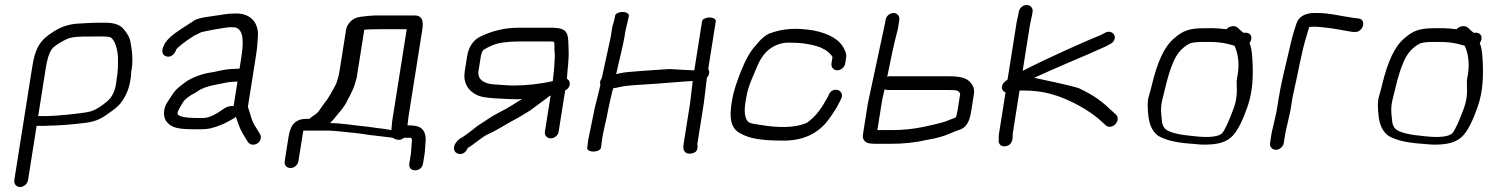

<svg xmlns="http://www.w3.org/2000/svg" viewBox="-20 -578 5968 769"><path d="M163.5 -306.5C169 -341.1 176.8 -364.6 184.2 -375.9L184.7 -376.7L185.2 -377.5C187.7 -382.7 196.3 -391.8 212.9 -402.5C263.7 -431.9 257.6 -432 384.9 -432C408.5 -432 419.2 -430.1 422.3 -428.6C439.6 -420.2 452.7 -376.8 452.5 -343.6C452.4 -312.9 453.8 -302.2 446.7 -257.5L446.7 -257.1L446.6 -256.6C443 -214.4 428.4 -186.3 405 -168.5C384.5 -152.9 370.4 -140.7 343 -131.8C315.8 -123.8 199.8 -113 168.4 -113H136.4C135.2 -113 134 -112.9 132.9 -112.8ZM130.2 -74H162.2C167.9 -74 172.8 -74.2 179.1 -74.9C213.6 -75 267.4 -79 327.7 -86.7C362.4 -91.5 386.7 -103.1 412.9 -122.8C435.5 -138 452.3 -151.2 461.8 -163.2C513.6 -228.6 502.4 -298.2 507.2 -298.2C512.5 -331.9 510.6 -370.3 501.8 -413.7C499.1 -427.4 490.9 -441.8 478 -458.2C463.3 -477.9 438.8 -487 402.3 -487H372.8C358.2 -487 339.9 -486.3 317.8 -484.9L284.4 -482.9L283.9 -482.9C247.2 -478.7 219.9 -467.8 193.6 -450.8C139.8 -417.1 121.1 -385.6 109.5 -312.3L37.3 143.5C34.9 158.5 45.4 171 60.4 171C75.4 171 89.9 158.5 92.3 143.5L126.7 -74.2C127.9 -74 129 -74 130.2 -74Z M882.5 -146.3 882.1 -146.1 868.9 -137.5 868.4 -137.2C836.6 -114.2 811.7 -105.5 794 -105.5H768.8C718.8 -105.5 697.7 -112.4 692.8 -119.2L692.6 -119.5L692.3 -119.8C686.9 -126.2 699.5 -145.8 713.4 -169.1C718.2 -177.2 728.5 -186.3 746 -197.6C753.5 -201.5 764.1 -207.4 771.5 -212.2L772.1 -212.6L772.7 -213C786.9 -223.7 811.2 -233.1 847.4 -239.4C869.7 -243.2 895 -250.5 915 -250.5H915.7L931.2 -251.4L915.7 -153.3C905.1 -154.3 892.4 -152.1 882.5 -146.3ZM925.8 -106.7C943.1 -59.7 939.3 -62.4 971.8 -11C980.3 3.3 998.1 5 1011.1 -3.9C1024 -12.2 1029.2 -28.7 1020.7 -42.2C1010.6 -58.4 1008.4 -62.7 999.1 -77.3C990 -91.7 985 -111.8 978.8 -131.5L973.8 -147.3C973.1 -149.3 973 -151.2 973.3 -153.3L1004.3 -348.9C1010.8 -389.9 1010.8 -401.4 1013 -433.7C1016.1 -480.6 989.1 -524 926.8 -524C886.3 -524 877.1 -519.5 828.4 -513.1C794.9 -508.7 771.4 -504.2 759.2 -496.7C740.7 -484.9 721.1 -471.9 702 -459.6C666.4 -436.2 642.8 -414.9 634.3 -391.4C630.4 -382 627.5 -370.3 633.4 -361.2C636.6 -356.2 641.8 -353.3 647.2 -351.9C665.7 -347 680.3 -362.3 685.7 -379.3C690.4 -387 714.1 -407.6 757.1 -434.8C769.6 -441 778.2 -445.1 785.8 -448.9C796.3 -452.7 886.1 -469 901.3 -469C912.7 -469 921.3 -468.6 922.6 -468.1L923.3 -467.9C957.1 -458.3 955.7 -406.1 946.3 -347.1L939.4 -303.1C939.4 -303.1 936.7 -303 935.7 -303L919.6 -302.1C900.6 -302 877.2 -299 855.8 -293.8L835.5 -289.4C796.2 -284.5 756.5 -271.4 725.5 -251.2C720.5 -247.1 712.4 -240.9 701.5 -232.8C688.9 -223.4 678.3 -211.8 669.9 -198.4C662.5 -186.5 657.1 -178.3 654.3 -174.7C634.3 -148.4 630.5 -112.1 647.5 -90.4C666.9 -65.4 695.3 -60.3 760.2 -60.3H787.5C798.3 -60.3 809.5 -61.4 821.4 -63.6L822.3 -63.7L823.3 -64C869.6 -76 891.6 -90 918.5 -105L919.1 -105.5L924.4 -110.4C924.9 -109.1 925.3 -107.9 925.8 -106.7Z M1480.4 -516C1468.2 -516 1449.3 -514 1421.1 -510.3C1389.5 -506.1 1369.5 -480 1366.2 -459.5L1340.5 -297.2C1338.2 -282.5 1335.8 -271.7 1333.7 -265.6C1328.4 -250.2 1328.6 -245.4 1322.7 -235.2C1310.4 -213.5 1297.3 -185.9 1280.5 -166.8C1259.8 -138.7 1257.2 -128 1236.5 -115.2C1229.2 -110.6 1224.9 -107.7 1219.2 -102H1207.6C1157.5 -102 1142.2 -70.5 1136 -31.8L1120.3 67.5C1117.8 83.1 1128.4 95 1143.5 95C1158.5 95 1172.8 83.1 1175.3 67.5L1191.8 -36.5C1193.2 -45.5 1194.1 -50.7 1195.3 -54.8C1195.5 -54.9 1198.1 -55 1200.2 -55H1296.2C1316 -55 1380.1 -47.3 1402.6 -45.3C1430.1 -42.7 1457.2 -36.9 1488.3 -34.1L1553.4 -26.3C1558 -22.1 1568.5 -18 1576.5 -18C1583.5 -18 1588.8 -18.9 1597.7 -26H1626.1C1626.3 -26 1631.2 -22.6 1629.6 -12.5L1629.5 -12L1626.9 23.7C1626.6 29.8 1626.2 34.1 1625.7 37.5L1619.5 76.5C1618.3 83.7 1619.1 91.5 1624.2 97.1C1629 102.4 1635.9 104 1642.6 104C1649.8 104 1657.9 102.1 1664.5 96C1670.6 90.4 1673.4 83.2 1674.5 76.5L1680.7 37.5C1681.5 32.3 1682 26.3 1682.3 20.3L1684.4 -11.4C1685.9 -21.8 1684.8 -33.9 1680.9 -44.7C1670.8 -72 1648.6 -75.6 1612.1 -75.9L1616 -109.9L1671.1 -457.5C1674.9 -481.7 1677.8 -516 1641 -516ZM1550.5 -91.2 1547.6 -57C1535.9 -58.4 1518.6 -62.4 1501.8 -63.9C1480.9 -65.8 1466.2 -69.6 1436.5 -72.2C1400.1 -75.3 1351.4 -84.8 1301.6 -85C1307 -90 1315.3 -98.8 1320.9 -105.9C1344 -134.8 1354.8 -142.8 1372.7 -178.1L1389.3 -210.8C1398.9 -229.8 1403 -246.8 1408.5 -266.4L1408.6 -266.9L1439.1 -459C1448.4 -460.1 1470.8 -461 1501.2 -461H1609.1Z M2217.4 -50.1 2243.7 -216.1C2258.9 -222.9 2265.4 -239.2 2260.7 -251.1C2258.8 -255.9 2256.8 -258.7 2250.3 -262.6C2252.8 -299.9 2259.6 -343 2257.3 -379.1C2256.2 -395.9 2257.5 -409 2254.4 -429.6C2249.4 -463.2 2222.9 -467 2184.7 -467H2059.9C2001.8 -467 1953.3 -455.1 1905 -432C1874.2 -417.5 1856.6 -388.7 1850.7 -351.5L1841.4 -293.1C1834.3 -248 1852.6 -214.3 1893.7 -195.7C1906.4 -190 1926.7 -186.7 1961.5 -184.2C2003.5 -181.8 2032.2 -180.5 2049.1 -180.5C2055.7 -180.5 2062 -180.8 2071.1 -181.4L2052.3 -170.2L2051.9 -169.9C2030 -155.2 2007 -141.7 1982.9 -129.5C1943.8 -109.8 1928.3 -95.9 1905.4 -82.2C1889.7 -72.9 1880.8 -63.6 1870.2 -56.1C1858.8 -47.9 1840.4 -33 1829.8 -27.3C1816 -21.1 1790.6 3.9 1800.3 25.2C1803.1 31.8 1809.1 36.2 1816.4 38.1C1832.9 42.4 1847.3 30.7 1853.7 14.4C1869.9 5.6 1889.2 -11 1899.7 -18.1C1913.3 -27.3 1921.1 -34.8 1937.4 -41.8C1967.4 -54.6 2006.9 -80.8 2033.5 -94.6C2064.6 -110.9 2081.2 -122.2 2103.9 -135.9L2167.3 -182.9C2172.3 -187 2176.4 -190.3 2180.5 -193.2C2181 -193.4 2182.5 -194 2185.4 -195.1L2162.4 -50.1C2160.2 -35.9 2170.8 -24 2185.8 -24C2200.8 -24 2215.2 -35.9 2217.4 -50.1ZM1956.5 -240.1C1914.5 -243.4 1891.6 -262.4 1896.5 -293.9L1905.6 -350.8C1907.6 -363.4 1911.2 -371.7 1914.6 -376C1916.6 -378.5 1929.9 -387.4 1954.6 -397.6C1977.4 -407 2015.6 -412 2062.3 -412H2176C2186.9 -412 2193.8 -411.6 2199.1 -410.6L2200.5 -398.4C2201.1 -392.8 2201 -388.4 2200.5 -385.4L2200.4 -384.6L2200.4 -383.7C2200.4 -378.8 2200.8 -373.2 2201.5 -367C2203.3 -353 2201 -339.6 2200.3 -318.7C2199.9 -303.2 2196.2 -274.1 2194 -253.2C2144.4 -241.6 2085.1 -235.5 2040 -235.5C2009.3 -235.5 1986.8 -238.7 1956.5 -240.1Z M2473.5 -530C2458.4 -530 2444.9 -523.2 2443.6 -515L2442.6 -509C2439.4 -488.6 2431.7 -476 2429.5 -451.6L2426.2 -430.6L2390.3 -265.3C2388.1 -262.3 2384.6 -256.3 2383.8 -251C2383.1 -246.7 2383 -244.1 2384.7 -238.6C2381.1 -219.4 2365.8 -162.6 2361.9 -144.3L2335.3 -14.7L2335.3 -14C2334.4 -4.4 2333.6 2.7 2332.9 7L2331.8 14C2330.5 22.5 2341.9 29 2356.9 29C2371.9 29 2385.5 22.5 2386.8 14L2387.9 7C2388.8 1.3 2389.8 -6.1 2391 -15.4C2395.9 -55.8 2409.3 -97.3 2416.6 -142.5C2418.1 -148.8 2433.4 -224.8 2437.4 -225C2444.8 -225.5 2454.2 -227.3 2467 -230.5C2477.9 -233.2 2501.3 -236 2541 -238.3C2581.5 -240.7 2631.2 -244.3 2690.2 -249.1C2710.6 -251.2 2733.6 -252.3 2754.5 -253.6L2743.8 -163.8L2718 -1C2715.6 14.3 2716.4 28 2729.3 35C2742 40 2757.7 36.8 2766.7 29.5C2778.1 17.3 2772.6 1.7 2773 -1L2799 -165.2L2811.3 -266.9C2819.9 -275.9 2824.2 -290.2 2816.6 -301.5L2846.9 -493C2848.2 -501.2 2836.9 -508 2821.8 -508C2806.8 -508 2793.2 -501.2 2791.9 -493L2760.8 -296.2C2732.4 -297.5 2713.9 -298.1 2661.7 -301.5C2597.7 -296.4 2490.5 -291.9 2462 -284.4C2456.2 -282.9 2453.3 -282.1 2447.9 -281C2456.1 -320.6 2475.4 -394.1 2481.3 -431L2484.7 -452.6L2497.4 -507.6L2498.6 -515C2499.9 -523.2 2488.5 -530 2473.5 -530Z M3365.3 -324 3369.2 -349C3370.8 -358.9 3367.5 -369.1 3361.5 -381C3344.6 -418.7 3300.2 -444.1 3238.3 -456C3171.6 -466.6 3118.3 -465.7 3058.7 -442.7C3028.5 -427.1 3006.7 -394.5 3005.9 -395.1C2984.6 -372.4 2965.2 -336.9 2945.9 -288.1C2933 -253.6 2918.7 -218.9 2910.6 -168C2901.6 -111 2903.1 -63 2948.6 -42.1C2980.5 -24.2 3028.5 -15.1 3104.1 -15C3213.9 -10.5 3271.7 -58.6 3305.4 -108.5C3320.7 -130.9 3328.5 -140.8 3343.5 -171.2L3349.3 -183C3358 -200.7 3347.1 -213.7 3336.1 -217.3C3325.4 -220.8 3306.8 -217.7 3299.9 -199.1L3294.5 -188.1C3270.9 -145.8 3251 -114.4 3211.9 -86.2C3175.1 -70 3122.7 -64.5 3050.6 -73.9C3039.6 -75.7 3023 -78 3005.3 -80.9C2990.8 -82.9 2981.8 -86.1 2977.3 -89.4C2962.8 -102.8 2959.9 -132.2 2965.6 -168C2974.9 -226.8 2981 -237.9 3015.9 -319.7C3023.2 -336.4 3033.5 -352.4 3046.7 -367.8C3076.8 -398 3111.5 -409.1 3146.8 -407.1L3147.6 -407H3148.4C3191.9 -407 3231.9 -400.6 3267.3 -387.6C3272.2 -384.9 3277.9 -381.9 3284.4 -378.4C3292.3 -375.5 3315 -353.9 3314.2 -349L3310.3 -324C3307.9 -309 3318.4 -296.5 3333.4 -296.5C3348.5 -296.5 3362.9 -309 3365.3 -324Z M3576.2 -462.3 3576.3 -462.9 3582 -498.5C3584.3 -513.5 3573.8 -526 3558.8 -526C3543.8 -526 3529.3 -513.5 3527 -498.5L3525.1 -486.8L3455.9 -163.5L3436 -37.7C3434.4 -27.9 3437.6 -18.9 3444 -12.3C3453.2 -2.8 3470.1 -2 3492.8 -2H3544.8C3597.9 -2 3647.4 -7 3693 -17.8C3732.5 -24.2 3758.9 -32.4 3781.1 -41.8C3802.2 -50.7 3816.9 -56.4 3823.7 -58.6C3859.6 -70 3866.3 -110.2 3870.7 -138.2L3880.8 -202.2C3883.8 -220.9 3878.1 -236.5 3863.6 -251.1C3849.2 -266.6 3821.1 -272.5 3781.5 -272.5H3543.7C3540.7 -272.5 3536.8 -271.7 3533.5 -270.6C3547.6 -340.3 3559.3 -398.5 3576.2 -462.3ZM3534.9 -217.5H3772.7C3783.3 -217.5 3793.5 -217.3 3803.4 -217C3816.8 -216.6 3826.5 -206.7 3825.5 -200.3L3815.7 -138.2C3813 -121.5 3809.8 -110.6 3808.8 -108.5C3806.4 -106 3788.2 -100.6 3771.5 -93.3C3763.9 -90.1 3736.4 -81.7 3677.1 -69.4C3637.4 -61.2 3595.5 -57 3553.5 -57H3501.5C3498.8 -57 3496.4 -57 3494 -57.1L3510.9 -163.2C3514.6 -187.2 3518 -198.6 3523.1 -220.6C3526.5 -218.8 3530.8 -217.5 3534.9 -217.5Z M4060.4 -530.5 4059.5 -524.5C4057.2 -509.8 4051.9 -495.8 4048.9 -470.2L4015.6 -260.2C4015.3 -259.9 4014.3 -258.9 4013.1 -257.7C4010.2 -255.3 4008 -253.5 4004.4 -250.5C3991.3 -239.8 3989.5 -223.6 3997.8 -214.3C4000.4 -211.5 4002.5 -209.9 4007.4 -208L3981.2 -42.8C3980.2 -36.8 3980 -31.8 3980.3 -24L3979.9 -16.4C3978.7 -1 3989.9 10.4 4006.7 7.8C4041.9 2.7 4035 -35.6 4036.2 -42.7L4063.5 -215.5H4078.5C4117.3 -215.5 4155.3 -211 4187.9 -202.1C4265.6 -181.1 4349.5 -132.1 4392.1 -91.3L4408.7 -76.3C4420.3 -65.3 4437.7 -70.5 4447.2 -80.4C4457.1 -90.6 4461.4 -108.1 4449.3 -119.7L4433.5 -133.7C4398.9 -166.7 4370 -192 4301.7 -224.4C4278.6 -233.9 4122 -266.4 4122 -266.4C4159.1 -282.9 4217.9 -309.9 4256.8 -326C4303.6 -345.4 4370.5 -374.5 4409.8 -392.6L4410 -392.7L4427.7 -402.3C4444.4 -411 4448.2 -427.6 4442.7 -438.1C4437.5 -448 4423.1 -455.7 4406.9 -447.2L4387.9 -437.3C4344.5 -420.6 4170.1 -343.4 4076 -294.1L4104 -471.3L4114.8 -524.3L4115.8 -530.5C4118.2 -545.5 4107.3 -558 4092.3 -558C4077.2 -558 4062.8 -545.5 4060.4 -530.5Z M4934.4 -263.8C4929.6 -241.5 4942 -202 4921.9 -146.4C4902.1 -91.5 4885.3 -56.8 4875.4 -44.8C4862.8 -31.6 4827.1 -25 4761.5 -32.7L4760.8 -32.8L4760 -32.9C4708.1 -37.3 4670.8 -45.7 4652.8 -57.3C4641.3 -64.9 4634.4 -77.9 4633.3 -99.1L4633.2 -99.5L4633.2 -99.9C4625.9 -157.4 4633.1 -167 4645.9 -221.5C4656.8 -267.8 4667.5 -302.3 4678.1 -326.3C4691.9 -361.2 4712.3 -385.8 4743.7 -403.2C4752.3 -406.9 4769.3 -410 4795 -410H4826.2C4849.7 -410 4872.4 -407.7 4893.4 -403C4904.5 -400 4917.6 -397.3 4924.6 -394.8C4941.3 -357.6 4945.1 -313.7 4934.4 -263.8ZM4682.6 -424.4C4643.8 -392.4 4615.5 -329.8 4593.7 -238.7C4589.8 -222.5 4585.6 -206.7 4581 -191.5C4575.4 -173 4575.5 -147.2 4579.6 -112.5C4583.9 -76.7 4596.7 -49.6 4619.7 -33.5L4620.2 -33.1L4620.7 -32.9C4648.5 -17.6 4685.5 -7.6 4742 -3.1L4790.1 1L4790.5 1C4860.2 3 4892.7 -8.8 4918.1 -35.1C4939.4 -58.8 4957.8 -96.9 4976.7 -151.3C4997.3 -210.5 5000.5 -273.4 4995.7 -345.9C4993.5 -378.3 4990.7 -389.4 4984.7 -405.7C4987.1 -408.6 4990.7 -415.6 4991.6 -421C4992.7 -427.7 4991.9 -435.2 4986.7 -440.5C4981.9 -445.4 4974.9 -447 4968.2 -447H4959.7C4957.4 -448.9 4952.7 -452.9 4946.8 -458.2L4937.1 -467.3C4925.8 -477 4906 -475.1 4891.5 -460.9C4870.8 -463.4 4852.9 -465 4840.2 -465L4803.7 -465C4741.4 -465 4716.3 -454 4682.6 -424.4Z M5121.9 -5.5 5128.3 -45.9 5148.6 -136.1 5154.5 -173.5C5156.6 -187.1 5159.2 -200.3 5162.2 -212.9C5179.4 -286.2 5192.3 -368.8 5214.5 -439C5217.4 -448.1 5220.7 -461.8 5224 -470.1C5226.3 -470.5 5230.3 -471 5235.1 -471H5248.1C5258.9 -471 5271 -469.2 5284 -468C5322.1 -464.7 5360.1 -455.7 5398 -450.1L5398.9 -450H5405.9C5422.7 -448 5436.2 -462.9 5439.3 -475.8C5442 -486.9 5438.5 -503.1 5420.3 -504L5414.1 -504.9L5398.3 -506.9C5358.8 -511.9 5304.8 -526 5256.8 -526H5243.8C5213.6 -526 5182.7 -514.6 5172.9 -484.6C5159.8 -445.4 5155.2 -429.6 5143.1 -376.3C5126.1 -302.1 5111.3 -248.4 5099.7 -174.7L5092.4 -129L5073.4 -46.8L5066.9 -5.5C5064.5 9.5 5075 22 5090 22C5105.1 22 5119.5 9.5 5121.9 -5.5Z M5856.4 -263.8C5851.6 -241.5 5864 -202 5843.9 -146.4C5824.1 -91.5 5807.3 -56.8 5797.4 -44.8C5784.8 -31.6 5749.1 -25 5683.5 -32.7L5682.8 -32.8L5682 -32.9C5630.1 -37.3 5592.8 -45.7 5574.8 -57.3C5563.3 -64.9 5556.4 -77.9 5555.3 -99.1L5555.2 -99.5L5555.2 -99.9C5547.9 -157.4 5555.1 -167 5567.9 -221.5C5578.8 -267.8 5589.5 -302.3 5600.1 -326.3C5613.9 -361.2 5634.3 -385.8 5665.7 -403.2C5674.3 -406.9 5691.3 -410 5717 -410H5748.2C5771.7 -410 5794.4 -407.7 5815.4 -403C5826.5 -400 5839.6 -397.3 5846.6 -394.8C5863.3 -357.6 5867.1 -313.7 5856.4 -263.8ZM5604.6 -424.4C5565.8 -392.4 5537.5 -329.8 5515.7 -238.7C5511.8 -222.5 5507.6 -206.7 5503 -191.5C5497.4 -173 5497.5 -147.2 5501.6 -112.5C5505.9 -76.7 5518.7 -49.6 5541.7 -33.5L5542.2 -33.1L5542.7 -32.9C5570.5 -17.6 5607.5 -7.6 5664 -3.1L5712.1 1L5712.5 1C5782.2 3 5814.7 -8.8 5840.1 -35.1C5861.4 -58.8 5879.8 -96.9 5898.7 -151.3C5919.3 -210.5 5922.5 -273.4 5917.7 -345.9C5915.5 -378.3 5912.7 -389.4 5906.7 -405.7C5909.1 -408.6 5912.7 -415.6 5913.6 -421C5914.7 -427.7 5913.9 -435.2 5908.7 -440.5C5903.9 -445.4 5896.9 -447 5890.2 -447H5881.7C5879.4 -448.9 5874.7 -452.9 5868.8 -458.2L5859.1 -467.3C5847.8 -477 5828 -475.1 5813.5 -460.9C5792.8 -463.4 5774.9 -465 5762.2 -465L5725.7 -465C5663.4 -465 5638.3 -454 5604.6 -424.4Z"/></svg>

Font: MewTooHand
Style: BdWideIta
Weight: 400
Designer: Mew Too, Robert Jablonski
Version: Version 0.77